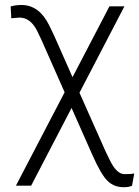

<svg xmlns="http://www.w3.org/2000/svg" viewBox="-20 -554 567 782"><path d="M67.4 -533.7Q139.6 -533.7 180.7 -450.2L200.2 -409.7L275.4 -239.7L425.8 -528.3H486.8L303.7 -176.3L409.7 62L426.8 97.2Q454.6 155.3 487.3 155.3Q516.6 155.3 526.9 152.3L517.6 202.6Q504.9 208.5 483.9 208.5Q444.8 208.5 418.5 183.1Q392.1 157.7 357.4 79.6L271.5 -114.3L106.9 202.1H44.9L243.2 -178.2L147.9 -393.6L131.8 -427.2Q104.5 -482.4 59.1 -482.4L25.9 -479.5L23.4 -527.8Q43.9 -533.7 67.4 -533.7Z"/></svg>

Font: SteelSelectRoboto
Style: Regular
Weight: 300
Designer: Google
Version: Version 2.137; 2017